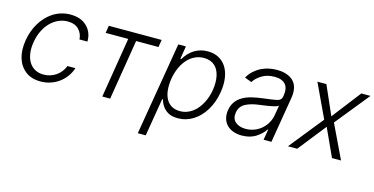

<svg xmlns="http://www.w3.org/2000/svg" viewBox="-75 -923 2917 1496"><g transform="rotate(15 1383.0 -174.5)"><path d="M55.4 -270.2Q61.4 -306.5 73.9 -341.6Q86.3 -376.8 104.9 -408.2Q123.6 -439.6 148.1 -466.1Q172.6 -492.5 202.4 -511.9Q232.2 -531.2 267.4 -542.1Q302.6 -552.9 342.3 -552.9Q384.2 -552.9 416.9 -541.5Q449.6 -530.2 474.4 -506.4Q524.1 -458.5 522.7 -383.5H458.8Q456 -430.8 424.7 -463.1Q393.5 -495.4 334.9 -495.4Q295.5 -495.4 259.8 -479Q224.1 -462.7 195.5 -433.2Q166.9 -403.8 147 -362.7Q127.1 -321.7 119 -272.4Q110.4 -222.7 116.1 -181.1Q121.8 -139.6 139.9 -109.7Q158 -79.9 188 -63.2Q218 -46.5 258.2 -46.5Q285.9 -46.5 311.1 -54.5Q336.3 -62.5 357.8 -77.1Q379.3 -91.6 395.8 -112.6Q412.3 -133.5 422.2 -159.1H486.2Q474.1 -122.2 451.5 -90.9Q429 -59.7 398.3 -36.9Q367.5 -14.2 329.7 -1.4Q291.9 11.4 249.6 11.4Q175.1 11.4 127.8 -25.2Q79.2 -62.9 60.5 -125.4Q41.9 -187.9 55.4 -270.2Z M642.4 -485.8 652 -545.5H1078.1L1068.5 -485.8H888.1L808.9 0H745.4L824.6 -485.8Z M1212.4 -545.5H1273.8L1256.7 -441.4H1264.2Q1279.8 -467 1299 -487.7Q1318.2 -508.5 1341.3 -522.9Q1364.3 -537.3 1391.3 -545.1Q1418.3 -552.9 1449.6 -552.9Q1500 -552.9 1538 -532.7Q1576 -512.4 1599.4 -475.3Q1622.9 -438.2 1630.5 -386.4Q1638.1 -334.5 1627.8 -271.3Q1614 -187.1 1574.9 -123.2Q1555.4 -91.3 1531.4 -66.4Q1507.5 -41.5 1479.8 -24.1Q1452.1 -6.7 1421 2.3Q1389.9 11.4 1356.5 11.4Q1307.5 11.4 1277 -6.4Q1261.7 -15.3 1250.4 -26.5Q1239 -37.6 1230.5 -50.2Q1221.9 -62.9 1216.4 -75.8Q1210.9 -88.8 1207.4 -101.2H1201.7L1150.6 204.5H1086.6ZM1357.6 -46.5Q1387.8 -46.5 1413.5 -55.8Q1439.3 -65 1460.9 -81.3Q1482.6 -97.7 1499.8 -119.5Q1517 -141.3 1530 -166.4Q1543 -191.4 1551.7 -218.6Q1560.4 -245.7 1564.6 -272.4Q1574.6 -334.5 1563.9 -385.7Q1558.6 -410.9 1547.9 -431.1Q1537.3 -451.3 1521.1 -465.7Q1505 -480.1 1483.3 -487.7Q1461.6 -495.4 1434.3 -495.4Q1394.5 -495.4 1360.4 -478.9Q1326.3 -462.4 1300.1 -432.7Q1273.8 -403.1 1255.7 -362.2Q1237.6 -321.4 1229.4 -272.4Q1221.6 -223 1225.7 -181.6Q1229.8 -140.3 1245.7 -110.3Q1261.7 -80.3 1289.8 -63.4Q1317.8 -46.5 1357.6 -46.5Z M1719.1 -152.3Q1726.2 -192.8 1746.3 -220.3Q1766.3 -247.9 1797.2 -266Q1828.1 -284.1 1868.3 -294.2Q1908.4 -304.3 1955.6 -310Q1991.1 -314.3 2017.8 -318.2Q2044.4 -322.1 2063.6 -325.6Q2101.6 -332.7 2106.9 -363.3L2109 -376.1Q2113.6 -403.8 2109.4 -426.1Q2105.1 -448.5 2092 -464Q2078.8 -479.4 2056.8 -487.7Q2034.8 -496.1 2003.9 -496.1Q1945 -496.1 1902 -470.2Q1858.7 -443.9 1837.7 -409.1L1781.6 -430.8Q1800.8 -464.5 1827.1 -487.7Q1853.3 -511 1883.3 -525.6Q1913.4 -540.1 1945.5 -546.5Q1977.6 -552.9 2008.5 -552.9Q2024.1 -552.9 2040.3 -551.1Q2056.5 -549.4 2072.3 -545.1Q2088.1 -540.8 2103 -533.9Q2117.9 -527 2130.7 -516.7Q2143.5 -506.7 2153.2 -492.9Q2163 -479 2168.5 -460.9Q2174 -442.8 2175.1 -420.3Q2176.1 -397.7 2171.5 -370.4L2109.7 0H2046.5L2061.1 -86.3H2057.2Q2034.4 -50.1 1987.6 -18.8Q1940.3 12.4 1872.2 12.4Q1835.2 12.4 1804.3 1.4Q1773.4 -9.6 1752.5 -30.5Q1731.5 -51.5 1722.3 -82.2Q1713.1 -112.9 1719.1 -152.3ZM1804.7 -72.8Q1835.2 -45.5 1888.1 -45.5Q1924 -45.5 1956.5 -57.5Q1989 -69.6 2014.6 -91.4Q2040.1 -113.3 2057.5 -143.3Q2074.9 -173.3 2081 -209.2L2094.1 -288Q2084.2 -279.1 2056.8 -272.7Q2043.7 -269.5 2028.9 -266.9Q2014.2 -264.2 1999.8 -261.9Q1985.4 -259.6 1971.9 -257.8Q1958.5 -256 1947.1 -254.6Q1876.4 -246.1 1833.8 -222.7Q1790.8 -199.2 1782.7 -149.5Q1774.5 -99.8 1804.7 -72.8Z M2462.4 -273.1 2334.5 -545.5H2407L2509.2 -312.9L2688.9 -545.5H2762.8L2541.2 -271.7L2671.2 0H2598.4L2495.4 -224.8L2317.5 0H2242.9Z"/></g></svg>

Font: Inter P Light
Style: Italic
Weight: 300
Italic angle: 9.39999°
Designer: Rasmus Andersson
Foundry: rsms
Version: Version 3.018;git-588b23468